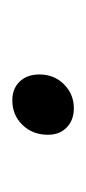

<svg xmlns="http://www.w3.org/2000/svg" viewBox="66 -210 140 312"><g transform="rotate(-90 136.0 -54.0)"><path d="M73 -46Q73 -71 89 -87.5Q105 -104 129 -104Q148 -104 159.5 -92Q171 -80 171 -60Q171 -36 155 -20Q139 -4 116 -4Q97 -4 85 -15.5Q73 -27 73 -46Z"/></g></svg>

Font: Barlow Light
Style: Italic
Weight: 300
Italic angle: -7°
Designer: Jeremy Tribby
Foundry: Tribby Type
Version: Version 1.408